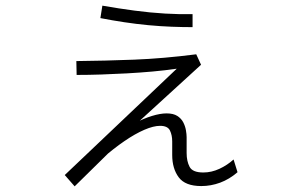

<svg xmlns="http://www.w3.org/2000/svg" viewBox="-20 -629 1040 679"><path d="M244 30 209 -10 605 -386Q564 -380 519 -376Q474 -372 428.5 -369.5Q383 -367 338 -365.5Q293 -364 251 -364L250 -413Q351 -414 454 -418Q557 -422 674 -437L691 -400L425 -157L424 -147ZM692 29Q635 29 612 -2Q589 -33 589 -81V-129Q589 -151 581 -167.5Q573 -184 546 -184Q523 -184 490.5 -170Q458 -156 420 -130Q382 -104 342 -69L326 -95Q356 -127 389 -151Q422 -175 455 -192.5Q488 -210 517.5 -219Q547 -228 569 -228Q593 -228 607 -219Q621 -210 628 -196.5Q635 -183 637.5 -168.5Q640 -154 640 -144V-88Q640 -59 650.5 -39Q661 -19 699 -19Q728 -19 756 -32Q784 -45 806 -65L820 -20Q791 5 758.5 17Q726 29 692 29ZM661 -533Q626 -533 586.5 -534.5Q547 -536 504.5 -540Q462 -544 419 -550.5Q376 -557 335 -565L342 -609Q399 -599 455.5 -591.5Q512 -584 564 -581Q616 -578 661 -579Z"/></svg>

Font: Murecho Thin Light
Style: Regular
Weight: 300
Version: Version 1.010